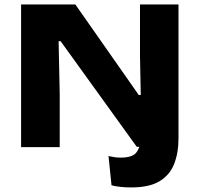

<svg xmlns="http://www.w3.org/2000/svg" viewBox="-20 -659 894 860"><path d="M74.5 0V-639H317.5L601.5 -233.5H610.5L607 -410.5V-639H779.5V-52L729.5 -2L592.5 -1.5L251.5 -474.5H242.5L247.5 -237V0ZM568.5 180.5Q542 180.5 518.8 178Q495.5 175.5 479.5 171L466 40Q478.5 43 492.2 45Q506 47 520.5 47Q574.5 47 592 22.5Q609.5 -2 609.5 -45.5V-93H779.5V-40Q779.5 26 760 75.5Q740.5 125 694.5 152.8Q648.5 180.5 568.5 180.5Z"/></svg>

Font: Anek Latin Expanded
Style: Bold
Weight: 700
Width: 7
Designer: Yesha Goshar
Foundry: Ek Type
Version: Version 1.003